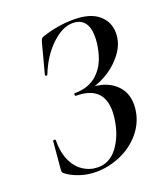

<svg xmlns="http://www.w3.org/2000/svg" viewBox="-122 -724 722 824"><g transform="rotate(-20 239.0 -312.0)"><path d="M327 -166Q331 -187 331 -211Q331 -325 206 -325Q202 -325 202 -331Q202 -337 206 -337Q272 -337 312.5 -376.5Q353 -416 365 -486Q370 -509 370 -536Q370 -579 352 -601Q334 -623 299 -623Q252 -623 202 -575.5Q152 -528 122 -452Q121 -449 117 -449Q115 -449 113 -451Q111 -453 112 -456L147 -588Q151 -602 153.5 -605.5Q156 -609 164 -612Q237 -636 308 -636Q383 -636 421.5 -603.5Q460 -571 460 -520Q460 -471 427.5 -428.5Q395 -386 348.5 -359.5Q302 -333 262 -329L274 -337Q343 -337 385.5 -301Q428 -265 428 -205Q428 -190 425 -173Q416 -120 379.5 -77.5Q343 -35 289 -11.5Q235 12 177 12Q138 12 103 0Q68 -12 47 -28Q40 -33 38 -37.5Q36 -42 37 -52L48 -175Q48 -179 54 -179Q60 -179 60 -175Q59 -123 76 -84Q93 -45 124 -24.5Q155 -4 192 -4Q245 -4 280.5 -51Q316 -98 327 -166Z"/></g></svg>

Font: Cormorant Infant SemiBold
Style: Italic
Weight: 600
Italic angle: -10°
Designer: Christian Thalmann (Catharsis Fonts)
Foundry: Catharsis Fonts
Version: Version 4.000